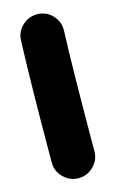

<svg xmlns="http://www.w3.org/2000/svg" viewBox="-103 -602 439 728"><g transform="rotate(-15 116.0 -237.5)"><path d="M123.5 -557.6Q158.2 -556.2 181.4 -530.5Q204.6 -504.9 203.1 -470.2Q201.7 -437 200.4 -388.9Q199.2 -340.8 198.5 -286.1Q197.8 -231.4 197.3 -177.2Q196.8 -123 196.5 -76.7Q196.3 -30.3 196.3 0Q196.3 34.2 171.6 58.8Q147 83.5 112.3 83.5Q78.1 83.5 53.5 58.8Q28.8 34.2 28.8 0Q28.8 -31.2 29.1 -77.6Q29.3 -124 29.8 -178.5Q30.3 -232.9 31.2 -288.3Q32.2 -343.8 33.4 -393.1Q34.7 -442.4 36.1 -478Q37.6 -512.7 63.5 -535.9Q89.4 -559.1 123.5 -557.6Z"/></g></svg>

Font: Mikhak Black
Style: Regular
Weight: 900
Designer: Amin Abedi
Version: Version 3.3